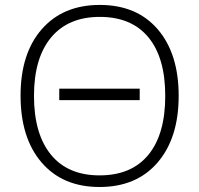

<svg xmlns="http://www.w3.org/2000/svg" viewBox="-20 -745 804 775"><path d="M219.2 -387.2H543.9V-340.8H219.2ZM701.2 -357.9Q701.2 -188 616.2 -89.1Q531.2 9.8 381.8 9.8Q232.9 9.8 147.9 -89.1Q63 -188 63 -358.9Q63 -529.3 148.7 -627.2Q234.4 -725.1 382.8 -725.1Q532.2 -725.1 616.7 -626.7Q701.2 -528.3 701.2 -357.9ZM117.2 -357.9Q117.2 -204.6 185.5 -120.8Q253.9 -37.1 381.8 -37.1Q510.7 -37.1 578.9 -120.1Q647 -203.1 647 -357.9Q647 -512.2 578.9 -594.5Q510.7 -676.8 382.8 -676.8Q255.4 -676.8 186.3 -593.8Q117.2 -510.7 117.2 -357.9Z"/></svg>

Font: JBL Sans
Style: Light
Weight: 300
Version: Version 1.10